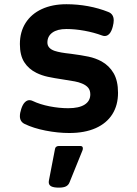

<svg xmlns="http://www.w3.org/2000/svg" viewBox="-20 -610 640 896"><path d="M485.4 -554.2Q510.7 -544.4 510.7 -514.6Q510.7 -502.9 506.3 -485.8Q500.5 -463.4 490.7 -452.6Q481 -441.9 468.8 -441.9Q462.9 -441.9 456.5 -444.3Q418.5 -458.5 374 -466.6Q329.6 -474.6 290 -474.6Q247.6 -474.6 224.4 -457.8Q201.2 -440.9 201.2 -411.6Q201.2 -384.3 234.9 -372.6Q248.5 -368.2 266.4 -365Q284.2 -361.8 311.5 -358.9Q360.4 -352.5 392.8 -345.7Q425.3 -338.9 453.6 -323.7Q489.7 -303.7 510.3 -268.3Q530.8 -232.9 530.8 -176.8Q530.8 -119.1 504.2 -76.9Q477.5 -34.7 426.5 -12Q375.5 10.7 303.2 10.7Q250 10.7 192.9 -0.5Q135.7 -11.7 94.7 -31.7Q72.8 -42.5 72.8 -67.9Q72.8 -82.5 79.1 -101.6Q85.9 -122.6 95.9 -132.6Q106 -142.6 117.2 -142.6Q125 -142.6 131.8 -139.2Q166.5 -122.6 211.4 -113.8Q256.3 -105 298.3 -105Q348.6 -105 375 -121.8Q401.4 -138.7 401.4 -169.4Q401.4 -188.5 391.6 -200.4Q381.8 -212.4 362.8 -220.2Q347.7 -226.6 328.6 -230.2Q309.6 -233.9 276.4 -238.8Q231 -245.6 202.9 -251.7Q174.8 -257.8 149.9 -270Q113.3 -288.1 93 -320.1Q72.8 -352.1 72.8 -404.3Q72.8 -460.9 99.4 -502.9Q126 -544.9 175 -567.6Q224.1 -590.3 290 -590.3Q341.3 -590.3 391.4 -581.1Q441.4 -571.8 485.4 -554.2ZM366.7 82.5Q366.7 87.9 364.7 92.3L304.2 241.7Q299.3 253.9 287.8 259.8Q276.4 265.6 254.9 265.6Q230.5 265.6 219 259.5Q207.5 253.4 207.5 240.2Q207.5 236.3 208 233.9L236.8 84.5Q237.8 78.1 242.7 74.7Q247.6 71.3 254.4 71.3H355Q366.7 71.3 366.7 82.5Z"/></svg>

Font: Courier Prime Sans
Style: Bold
Weight: 700
Designer: Alan Dague-Greene
Foundry: Quote-Unquote Apps
Version: Version 3.020